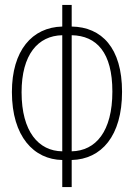

<svg xmlns="http://www.w3.org/2000/svg" viewBox="-20 -744 540 774"><path d="M231 -99V10H269V-99C389 -102 472 -196 472 -374C472 -551 390 -635 269 -637V-724H231V-637C109 -634 28 -540 28 -373C28 -193 117 -101 231 -99ZM231 -602V-134C136 -135 67 -213 67 -372C67 -524 133 -600 231 -602ZM269 -134V-602C370 -600 433 -532 433 -375C433 -214 366 -136 269 -134Z"/></svg>

Font: Noto Sans Mono ExtraCondensed ExtraLight
Style: Regular
Weight: 200
Width: 2
Designer: Monotype Design Team
Foundry: Monotype Imaging Inc.
Version: Version 2.014